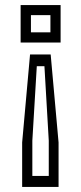

<svg xmlns="http://www.w3.org/2000/svg" viewBox="-20 -720 319 754"><path d="M61 -700H218V-553H61ZM101.5 -660.5V-593H178V-660.5ZM98 -506H179L210 -160.5V14H67V-160.5ZM124.5 -460 107 -167.5V-29H171.5V-167.5L154.5 -460Z"/></svg>

Font: Tourney Condensed
Style: Regular
Weight: 400
Width: 3
Designer: Tyler Finck
Foundry: Etcetera Type Co
Version: Version 1.010; ttfautohint (v1.8.3)